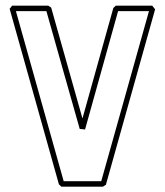

<svg xmlns="http://www.w3.org/2000/svg" viewBox="-20 -660 592 689"><path d="M163.6 -632.8Q191.9 -533.2 219.7 -434.1Q247.6 -335 275.9 -234.9Q303.7 -334.5 331.3 -433.1Q358.9 -531.7 386.7 -631.3Q389.2 -633.8 391.1 -635.5Q393.1 -637.2 395.5 -639.6H526.4L536.6 -626.5Q492.2 -468.3 448.2 -311.5Q404.3 -154.8 359.9 3.4Q357.4 4.9 354.7 6.3Q352.1 7.8 349.6 9.8H200.2Q197.8 7.3 195.8 5.6Q193.8 3.9 191.4 1.5Q147 -156.7 103 -313.5Q59.1 -470.2 14.6 -628.4Q17.1 -630.9 19 -633.8Q21 -636.7 23.4 -639.6H153.3ZM266.1 -197.3Q235.8 -303.2 206.3 -408.2Q176.8 -513.2 146.5 -620.1H37.1Q80.1 -466.3 122.8 -314.9Q165.5 -163.6 208.5 -9.8H343.3Q386.2 -163.6 429 -314.9Q471.7 -466.3 514.6 -620.1H403.8L285.2 -195.3Q280.3 -196.3 275.6 -196.5Q271 -196.8 266.1 -197.3Z"/></svg>

Font: Preussische VI 9 Linie
Style: Regular
Weight: 400
Designer: Peter Wiegel
Foundry: Peter Wiegel
Version: Version 1.000 2009 initial release